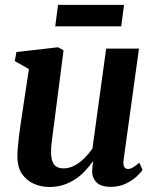

<svg xmlns="http://www.w3.org/2000/svg" viewBox="-20 -753 636 784"><path d="M181.5 10.5Q149.5 10.5 120 -1.8Q90.5 -14 71 -41.2Q51.5 -68.5 51 -113.5Q51 -130.5 52.8 -151.8Q54.5 -173 57.5 -196.5Q60.5 -220 63.8 -243.5Q67 -267 70.5 -288.5L98 -471L40.5 -503.5L47 -540.5L217 -560L239.5 -547.5L206 -288Q203.5 -267 200.5 -245Q197.5 -223 194.8 -202.5Q192 -182 190.2 -164.8Q188.5 -147.5 188.5 -135Q188.5 -109 194.2 -93.8Q200 -78.5 211.2 -72Q222.5 -65.5 240 -65.5Q262.5 -65.5 284.2 -77Q306 -88.5 324.8 -107.2Q343.5 -126 357.5 -146.5L413.5 -554.5H547.5L484.5 -99Q482 -80.5 487.2 -71.8Q492.5 -63 502.5 -63Q511.5 -63 521.5 -68.5Q531.5 -74 549 -88.5L562 -59Q556 -49.5 538.5 -33Q521 -16.5 493.8 -3.2Q466.5 10 432 10Q395.5 10 377.2 -5.5Q359 -21 356.5 -47Q356.5 -50 356.5 -55Q356.5 -60 357 -66.5Q357.5 -73 358.5 -79.5Q359.5 -86 360 -92L358.5 -93Q345 -74 327.8 -55.5Q310.5 -37 288.8 -22.2Q267 -7.5 240.5 1.5Q214 10.5 181.5 10.5ZM217 -733H486.5L475 -645.5H205.5Z"/></svg>

Font: Merriweather 36pt
Style: Bold Italic
Weight: 700
Italic angle: -7.8°
Version: Version 2.101